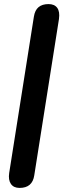

<svg xmlns="http://www.w3.org/2000/svg" viewBox="-20 -733 328 941"><path d="M76 188Q47 188 33.5 168.5Q20 149 25 115L146 -651Q151 -683 169 -698Q187 -713 218 -713Q247 -713 260.5 -694.5Q274 -676 269 -640L148 126Q139 188 76 188Z"/></svg>

Font: Nunito ExtraLight
Style: Italic
Weight: 200
Italic angle: -9°
Designer: Vernon Adams
Foundry: Vernon Adams
Version: Version 3.602